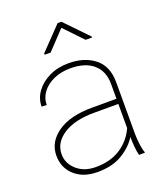

<svg xmlns="http://www.w3.org/2000/svg" viewBox="-138 -833 804 937"><g transform="rotate(-20 264.0 -365.0)"><path d="M425.3 0Q420.4 -19 418 -45.7Q415.5 -72.3 415.5 -96.7Q389.2 -53.7 337.6 -22Q286.1 9.8 207.5 9.8Q133.8 9.8 89.4 -30.5Q44.9 -70.8 44.9 -133.8Q44.9 -204.6 109.6 -249.8Q174.3 -294.9 289.1 -294.9H415.5V-372.1Q415.5 -438 373.5 -474.9Q331.5 -511.7 254.4 -511.7Q206.5 -511.7 168.2 -494.9Q129.9 -478 107.7 -448.7Q85.4 -419.4 85.4 -382.8L59.1 -383.8Q59.1 -425.3 84.2 -460.2Q109.4 -495.1 153.6 -516.6Q197.8 -538.1 254.4 -538.1Q336.9 -538.1 389.4 -496.3Q441.9 -454.6 441.9 -371.1V-106.4Q441.9 -78.1 445.6 -49.3Q449.2 -20.5 455.6 -4.4V0ZM207.5 -16.1Q284.2 -16.1 336.7 -50.3Q389.2 -84.5 415.5 -142.6V-268.1H290.5Q188.5 -268.1 129.9 -230Q71.3 -191.9 71.3 -131.8Q71.3 -84 109.4 -50Q147.5 -16.1 207.5 -16.1ZM291.5 -740.2 405.8 -621.6V-616.7H372.6L281.2 -712.4L190.9 -616.7H159.7V-623.5L272 -740.2Z"/></g></svg>

Font: Vazirmatn RD FD Thin
Style: Regular
Weight: 100
Designer: Saber Rastikerdar
Foundry: Saber Rastikerdar
Version: Version 33.003